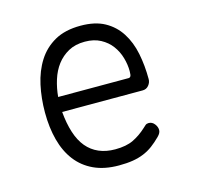

<svg xmlns="http://www.w3.org/2000/svg" viewBox="-88 -652 776 755"><g transform="rotate(-15 300.0 -275.0)"><path d="M462 -121Q476 -121 485.5 -109Q495 -97 495 -84Q495 -78 492 -72Q489 -66 482 -59Q464 -41 446.5 -28Q429 -15 408.5 -6.5Q388 2 363.5 6Q339 10 307 10Q248 10 205 -10Q162 -30 134 -66.5Q106 -103 92.5 -154Q79 -205 79 -266Q79 -324 90.5 -377Q102 -430 128 -471Q154 -512 196.5 -536Q239 -560 302 -560Q361 -560 400 -538.5Q439 -517 463 -479.5Q487 -442 497 -392.5Q507 -343 507 -288Q507 -274 497.5 -262.5Q488 -251 473 -251H145Q149 -204 161 -166.5Q173 -129 193.5 -104.5Q214 -80 243 -67.5Q272 -55 309 -55Q354 -55 383 -69Q412 -83 438 -107Q444 -113 449 -117Q454 -121 462 -121ZM145 -312H432Q437 -312 440 -316.5Q443 -321 443 -338Q443 -364 435 -392Q427 -420 410 -443Q393 -466 366 -480.5Q339 -495 302 -495Q263 -495 235 -479.5Q207 -464 188 -439Q169 -414 158.5 -380.5Q148 -347 145 -312Z"/></g></svg>

Font: Maple Mono NL ExtraLight
Style: Regular
Weight: 275
Monospace: yes
Designer: subframe7536
Version: Version 7.000